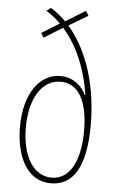

<svg xmlns="http://www.w3.org/2000/svg" viewBox="-54 -796 510 843"><g transform="rotate(5 200.5 -374.0)"><path d="M136 -757 117 -743C137 -731 161 -713 181 -692L103 -644L115 -624L197 -675C265 -599 305 -492 320 -389H317C304 -420 266 -463 204 -463C115 -463 46 -375 46 -225C46 -107 90 10 203 10C297 10 355 -70 355 -259C355 -423 312 -578 219 -687L303 -737L291 -758L203 -704C183 -724 161 -742 136 -757ZM207 -438C281 -438 328 -370 328 -233C328 -102 286 -15 203 -15C119 -15 72 -105 72 -225C72 -353 125 -438 207 -438Z"/></g></svg>

Font: Noto Sans Bengali ExtraCondensed Thin
Style: Regular
Weight: 100
Width: 2
Designer: Joana Ranito - Universal Thirst; Jelle Bosma - Monotype Design Team
Foundry: Universal Thirst ehf.
Version: Version 3.000